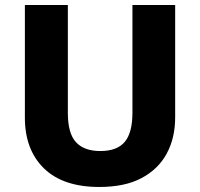

<svg xmlns="http://www.w3.org/2000/svg" viewBox="-20 -734 796 764"><path d="M677 -267Q677 -185 643.5 -123Q610 -61 543.5 -25.5Q477 10 375 10Q231 10 155 -64Q79 -138 79 -266V-714H250V-285Q250 -203 282.5 -168Q315 -133 379 -133Q446 -133 476.5 -169.5Q507 -206 507 -286V-714H677Z"/></svg>

Font: Noto Sans Sinhala UI ExtraBold
Style: Regular
Weight: 800
Designer: Jelle Bosma - Monotype Design Team
Foundry: Monotype Imaging Inc.
Version: Version 2.006; ttfautohint (v1.8.4.7-5d5b)